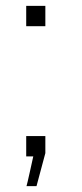

<svg xmlns="http://www.w3.org/2000/svg" viewBox="-20 -531 279 652"><path d="M69 -511V-442H134V-511H69ZM70 101H104L134 -11V-69H69V0H93C93 0 71 101 70 101Z"/></svg>

Font: ChivoLight
Style: Regular
Weight: 300
Designer: Hector Gatti
Foundry: Omnibus-Type
Version: Version 1.004;PS 001.004;hotconv 1.0.88;makeotf.lib2.5.64775